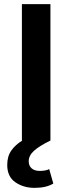

<svg xmlns="http://www.w3.org/2000/svg" viewBox="-20 -680 350 929"><path d="M147 229Q94 229 54.5 202Q15 175 15 118Q15 76 35 48Q55 20 88 0H86V-660H224V0Q169 27 144 50Q119 73 119 100Q119 122 133 134.5Q147 147 173 147Q184 147 197 145Q210 143 218 138L238 208Q204 229 147 229Z"/></svg>

Font: Work Sans SemiBold
Style: Regular
Weight: 600
Designer: Wei Huang
Foundry: Wei Huang
Version: Version 2.010; ttfautohint (v1.8.3)